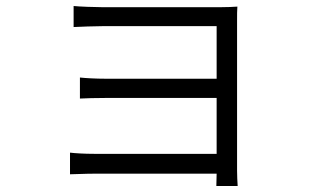

<svg xmlns="http://www.w3.org/2000/svg" viewBox="-20 -566 1040 639"><path d="M213 -58V14C229 14 263 12 295 12H701L700 53H771C770 39 769 18 769 2C769 -85 769 -461 769 -496C769 -515 769 -534 770 -544C757 -543 734 -542 711 -542C630 -542 374 -542 323 -542C299 -542 242 -544 225 -546V-476C242 -477 299 -479 323 -479C374 -479 668 -479 701 -479V-304H332C298 -304 264 -306 246 -308V-238C265 -239 298 -240 332 -240H701V-54H294C260 -54 229 -56 213 -58Z"/></svg>

Font: Noto Sans CJK HK DemiLight
Style: Regular
Weight: 350
Designer: Ryoko NISHIZUKA 西塚涼子 (kana, bopomofo & ideographs); Paul D. Hunt (Latin, Greek & Cyrillic); Sandoll Communications 산돌커뮤니
Foundry: Adobe
Version: Version 2.004;hotconv 1.0.118;makeotfexe 2.5.65603